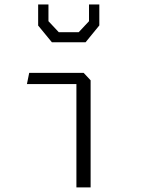

<svg xmlns="http://www.w3.org/2000/svg" viewBox="-20 -818 660 838"><path d="M313.5 -469 336.5 -451H97.5L107.5 -500H345L375.5 -467.5V0H313.5ZM146.5 -706.5V-798.5H191.5V-725.5L236.5 -677.5H323.5L368.5 -725.5V-798.5H413.5V-707L353.5 -633.5H206.5Z"/></svg>

Font: Monaspace Krypton Var
Style: Regular
Weight: 400
Designer: Riley Cran and the Lettermatic Team
Version: Version 1.101 (Monaspace Krypton Var)